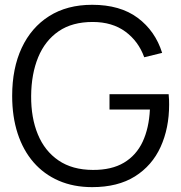

<svg xmlns="http://www.w3.org/2000/svg" viewBox="-20 -754 745 789"><path d="M358.7 15Q282.3 15 221.5 -11.4Q160.7 -37.8 117.9 -87Q75.2 -136.2 52.6 -205.3Q30 -274.5 30 -360Q30 -473.2 69.2 -557.2Q108.5 -641.3 182.1 -687.8Q255.7 -734.3 358.7 -734.3Q473.7 -734.3 545.8 -680.7Q618 -627 646.3 -536.7L572.7 -518.7Q548.8 -584.7 495.1 -624.1Q441.3 -663.5 361.7 -663.7Q277.2 -664 221.2 -625.7Q165.2 -587.3 136.9 -518.7Q108.7 -450 108 -360Q107.3 -270 135.6 -201.7Q163.8 -133.3 220.5 -94.7Q277.2 -56 361.7 -55.7Q438.8 -55.3 489.4 -85.5Q540 -115.7 566.2 -171.5Q592.3 -227.3 596 -304H430V-367H673Q674.3 -355.5 674.7 -342.7Q675 -329.8 675 -324.3Q675 -227.2 640 -150.3Q605 -73.5 534.7 -29.2Q464.3 15 358.7 15Z"/></svg>

Font: Manrope ExtraLight
Style: Regular
Weight: 200
Designer: Mikhail Sharanda
Foundry: Mikhail Sharanda
Version: Version 4.505